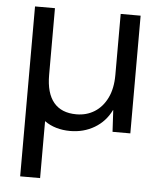

<svg xmlns="http://www.w3.org/2000/svg" viewBox="-52 -541 674 806"><g transform="rotate(5 285.0 -138.0)"><path d="M63 220V-496H147V-215Q147 -138 179.5 -99Q212 -60 275 -60Q318 -60 351.5 -81Q385 -102 404.5 -142Q424 -182 424 -239V-496H508V0H433L428 -91H427Q403 -42 357.5 -15Q312 12 255 12Q224 12 196.5 4Q169 -4 147 -20V220Z"/></g></svg>

Font: DM Sans 28pt
Style: Regular
Weight: 400
Version: Version 4.004;gftools[0.9.30]